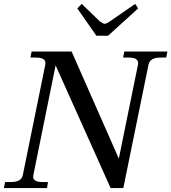

<svg xmlns="http://www.w3.org/2000/svg" viewBox="-39 -964 878 984"><path d="M357 -921 380 -944 472 -855Q491 -842 497 -842Q506 -842 525 -855L654 -944L669 -921L515 -781H455ZM-13 -31H14Q43 -31 58.5 -39.5Q74 -48 78 -67L193 -632Q194 -635 194 -640Q194 -669 145 -669H117L123 -700H328L570 -151L668 -632Q669 -635 669 -641Q669 -669 620 -669H592L598 -700H819L813 -669H784Q729 -669 722 -632L593 0H528L246 -629L132 -67Q131 -64 131 -58Q131 -31 179 -31H207L202 0H-19Z"/></svg>

Font: Taviraj Medium
Style: Italic
Weight: 500
Italic angle: -12°
Designer: Katatrad Team
Foundry: CadsonDemak
Version: Version 1.001